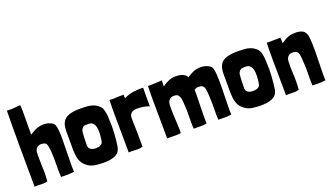

<svg xmlns="http://www.w3.org/2000/svg" viewBox="-67 -1218 2979 1721"><g transform="rotate(-20 1423.0 -357.5)"><path d="M36 3C50 2 61 2 71 2C90 2 104 3 118 3C131 3 143 2 160 -3V-7C160 -31 164 -55 164 -79C164 -102 163 -126 162 -150C161 -178 160 -207 160 -236C160 -249 160 -262 161 -275C163 -310 181 -326 200 -333C207 -335 215 -336 222 -336C236 -336 249 -333 256 -329L260 -327C270 -320 275 -306 278 -290C282 -270 283 -248 285 -230C287 -200 287 -165 287 -131V-73C287 -46 287 -20 289 2C314 2 334 3 355 3C373 2 392 1 414 -2C413 -20 412 -41 412 -63C412 -97 413 -136 414 -175C415 -220 416 -265 416 -307V-351C414 -408 408 -451 393 -464C368 -486 334 -495 301 -495C262 -495 222 -482 192 -461C185 -456 174 -450 167 -446C167 -456 168 -539 168 -613V-665C168 -695 167 -718 166 -724C166 -727 159 -728 150 -728C135 -727 113 -723 106 -723C90 -722 81 -721 71 -721C62 -721 52 -722 36 -723C34 -645 34 -526 34 -404C35 -249 36 -88 36 3Z M693 13C729 13 765 9 797 -3C832 -17 850 -43 857 -74C864 -116 869 -165 871 -206C872 -231 872 -253 873 -272C868 -378 872 -360 866 -395C863 -412 859 -428 854 -441C843 -468 807 -492 782 -501C763 -508 742 -512 721 -513C704 -514 684 -515 663 -515C637 -515 611 -514 596 -511C580 -508 565 -506 552 -501C527 -492 503 -477 493 -456C479 -435 473 -403 473 -361C474 -231 473 -222 473 -212C473 -199 474 -186 474 -173C476 -115 490 -66 523 -37C546 -14 575 1 609 7C635 10 664 13 693 13ZM672 -133C632 -133 603 -150 603 -183C603 -213 605 -285 609 -318C613 -338 631 -360 652 -360C663 -360 673 -361 682 -361C695 -361 706 -359 715 -353C729 -344 738 -328 743 -310C748 -290 749 -265 748 -241C743 -189 744 -155 718 -143C706 -136 689 -133 672 -133Z M1008 4C1018 4 1028 4 1037 3C1046 2 1057 -1 1068 -3C1068 -34 1067 -127 1067 -141C1067 -165 1065 -248 1064 -269C1063 -288 1066 -302 1072 -312C1078 -322 1086 -329 1096 -333C1109 -339 1123 -341 1137 -341C1158 -341 1172 -339 1200 -336C1216 -334 1238 -326 1254 -321C1253 -330 1253 -357 1253 -391C1253 -400 1254 -474 1254 -497C1254 -499 1245 -499 1235 -499C1224 -499 1212 -499 1204 -498C1190 -497 1175 -496 1159 -494C1143 -491 1129 -488 1116 -484C1104 -480 1083 -473 1069 -465C1069 -473 1067 -491 1068 -481V-499H1018C999 -499 987 -496 968 -496C964 -496 935 -498 933 -498C931 -450 931 -402 931 -355C931 -317 931 -280 932 -243C933 -161 934 -79 934 3C950 2 964 1 976 2C987 3 998 3 1008 4Z M1301 3C1332 1 1378 5 1396 3L1432 0C1433 -7 1433 -16 1433 -27C1433 -60 1430 -105 1428 -140C1426 -176 1425 -202 1425 -229C1425 -244 1425 -258 1426 -275C1429 -315 1453 -336 1486 -336C1500 -336 1514 -333 1521 -329C1532 -319 1546 -302 1548 -257C1548 -261 1553 -177 1553 -172C1553 -148 1552 -64 1552 -50C1552 -31 1553 -13 1554 2C1577 2 1598 2 1617 3C1635 3 1656 1 1679 -2C1678 -22 1677 -45 1678 -72C1678 -98 1678 -125 1679 -154C1680 -182 1680 -211 1681 -240C1682 -255 1682 -269 1682 -282C1682 -296 1682 -309 1681 -322C1694 -333 1708 -335 1722 -335C1728 -335 1735 -335 1741 -334C1756 -332 1767 -323 1773 -310C1780 -295 1781 -275 1783 -257C1784 -247 1784 -238 1785 -230C1787 -190 1788 -164 1788 -140C1788 -112 1787 -88 1787 -50C1787 -31 1788 -13 1789 2C1812 2 1833 2 1852 3C1870 3 1891 1 1914 -2C1913 -25 1912 -51 1913 -81C1914 -107 1916 -243 1917 -271C1917 -358 1916 -444 1893 -464C1869 -484 1835 -495 1801 -495C1746 -495 1715 -478 1668 -447C1655 -482 1603 -495 1566 -495C1512 -495 1478 -477 1432 -446L1434 -503C1411 -500 1395 -502 1384 -500C1367 -498 1313 -496 1300 -498C1298 -450 1298 -402 1298 -355C1298 -317 1298 -280 1299 -243C1300 -161 1301 -79 1301 3Z M2193 13C2229 13 2265 9 2297 -3C2332 -17 2350 -43 2357 -74C2364 -116 2369 -165 2371 -206C2372 -231 2372 -253 2373 -272C2368 -378 2372 -360 2366 -395C2363 -412 2359 -428 2354 -441C2343 -468 2307 -492 2282 -501C2263 -508 2242 -512 2221 -513C2204 -514 2184 -515 2163 -515C2137 -515 2111 -514 2096 -511C2080 -508 2065 -506 2052 -501C2027 -492 2003 -477 1993 -456C1979 -435 1973 -403 1973 -361C1974 -231 1973 -222 1973 -212C1973 -199 1974 -186 1974 -173C1976 -115 1990 -66 2023 -37C2046 -14 2075 1 2109 7C2135 10 2164 13 2193 13ZM2172 -133C2132 -133 2103 -150 2103 -183C2103 -213 2105 -285 2109 -318C2113 -338 2131 -360 2152 -360C2163 -360 2173 -361 2182 -361C2195 -361 2206 -359 2215 -353C2229 -344 2238 -328 2243 -310C2248 -290 2249 -265 2248 -241C2243 -189 2244 -155 2218 -143C2206 -136 2189 -133 2172 -133Z M2434 3C2445 2 2455 2 2464 2C2472 2 2515 4 2529 3C2537 2 2547 -1 2558 -3C2561 -23 2562 -57 2562 -91C2562 -108 2562 -125 2561 -140C2559 -176 2558 -202 2558 -229C2558 -244 2558 -258 2559 -275C2561 -307 2577 -327 2600 -334C2610 -337 2620 -337 2631 -336C2654 -331 2664 -326 2671 -310C2678 -295 2679 -275 2681 -257C2682 -246 2685 -198 2686 -172V-110C2686 -99 2685 -82 2685 -65C2685 -40 2686 -14 2687 2C2710 2 2731 2 2750 3C2768 3 2789 1 2812 -2C2811 -25 2810 -51 2811 -81C2812 -107 2814 -243 2815 -271C2815 -300 2815 -327 2814 -352C2813 -378 2811 -403 2807 -427C2803 -446 2797 -456 2791 -464C2773 -488 2737 -495 2704 -495C2680 -495 2658 -492 2637 -485C2616 -478 2595 -465 2565 -445C2566 -468 2564 -481 2563 -499C2523 -499 2449 -496 2433 -498C2431 -450 2431 -402 2431 -355C2431 -317 2431 -280 2432 -243C2433 -161 2434 -79 2434 3Z"/></g></svg>

Font: Londrina Solid CC
Style: CC
Weight: 400
Designer: Marcelo Magalhaes
Foundry: Tipos Pereira
Version: Version 1.003;FEAKit 1.0